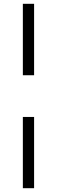

<svg xmlns="http://www.w3.org/2000/svg" viewBox="-20 -803 299 1008"><path d="M100 -408V-783H159V-408ZM100 185V-189H159V185Z"/></svg>

Font: Ubuntu Sans Light
Style: Regular
Weight: 300
Designer: Dalton Maag Ltd
Foundry: Dalton Maag Ltd
Version: Version 1.006; ttfautohint (v1.8.4.7-5d5b)